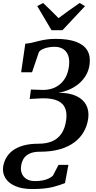

<svg xmlns="http://www.w3.org/2000/svg" viewBox="-54 -1013 650 1294"><path d="M163.5 261Q93 261 47.5 240.5Q2 220 -18.2 186.2Q-38.5 152.5 -33 112Q-28.5 80.5 -13 52.2Q2.5 24 31.2 2Q60 -20 103.5 -32.2Q147 -44.5 207.5 -44.5Q259 -44.5 297.5 -60.8Q336 -77 360.2 -112.5Q384.5 -148 392 -204.5Q398.5 -250.5 385.2 -283.5Q372 -316.5 334.5 -334Q297 -351.5 230 -350.5L146 -346L154.5 -409.5L233 -407Q264 -406.5 292.8 -414.8Q321.5 -423 346 -441.8Q370.5 -460.5 387.5 -490.8Q404.5 -521 410.5 -565Q416.5 -610.5 405.2 -639.8Q394 -669 370.5 -683.2Q347 -697.5 315.5 -697.5Q279.5 -697.5 250.2 -688.2Q221 -679 208.5 -663L162 -526H88.5L116.5 -718.5Q138 -720 159 -724.8Q180 -729.5 203.5 -735.8Q227 -742 255.8 -746.5Q284.5 -751 321.5 -751Q406.5 -751 459.8 -730.8Q513 -710.5 535.2 -671.8Q557.5 -633 549.5 -577Q543.5 -535 523.5 -502.5Q503.5 -470 474 -446.2Q444.5 -422.5 409.2 -407.8Q374 -393 338 -387.5Q411.5 -388.5 459 -366.5Q506.5 -344.5 527 -305.2Q547.5 -266 540.5 -214Q533.5 -165 510.2 -124.2Q487 -83.5 446.8 -53.5Q406.5 -23.5 349.2 -7Q292 9.5 216 9.5Q170.5 9.5 143.5 23Q116.5 36.5 104 58.5Q91.5 80.5 88 106.5Q84 132.5 93 155.8Q102 179 124.2 193.2Q146.5 207.5 182.5 207.5Q211 207.5 234.2 202.8Q257.5 198 274.5 189.8Q291.5 181.5 302.5 171L340.5 98H407L384 221Q353 234 301 247.5Q249 261 163.5 261ZM293 -809.5 197 -972 236.5 -993Q263 -968 289 -942.5Q315 -917 340.5 -891Q374.5 -917 410.5 -942.2Q446.5 -967.5 483 -993L519 -971.5L367 -809.5Z"/></svg>

Font: Merriweather 48pt SemiBold
Style: Italic
Weight: 600
Italic angle: -7.8°
Designer: Eben Sorkin
Foundry: Eben Sorkin
Version: Version 2.101